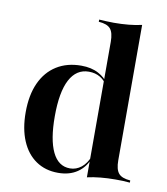

<svg xmlns="http://www.w3.org/2000/svg" viewBox="-75 -695 671 770"><g transform="rotate(10 260.5 -309.5)"><path d="M329.8 8.9V-542.7Q329.8 -579.8 316.5 -595.6Q303.2 -611.3 268.5 -613.7V-622.6Q283.9 -621.8 298 -621Q312.1 -620.2 328.2 -620.2Q359.7 -620.2 388.7 -623Q417.7 -625.8 441.9 -631.5V-79.8Q441.9 -43.5 455.2 -27.4Q468.5 -11.3 503.2 -8.9V0Q487.9 -1.6 473.8 -2Q459.7 -2.4 444.4 -2.4Q412.9 -2.4 383.9 0.4Q354.8 3.2 329.8 8.9ZM212.1 11.3Q160.5 11.3 122.2 -14.9Q83.9 -41.1 63.3 -89.9Q42.7 -138.7 42.7 -205.6Q42.7 -275.8 65.3 -325.4Q87.9 -375 130.2 -401.6Q172.6 -428.2 230.6 -428.2Q271.8 -428.2 300.8 -412.5Q329.8 -396.8 339.5 -377.4L337.9 -370.2Q329.8 -386.3 310.5 -398Q291.1 -409.7 264.5 -409.7Q213.7 -409.7 187.1 -359.3Q160.5 -308.9 160.5 -209.7Q160.5 -115.3 184.7 -64.9Q208.9 -14.5 256.5 -14.5Q281.5 -14.5 302.4 -31Q323.4 -47.6 335.5 -79.8L337.1 -71.8Q322.6 -32.3 290.7 -10.5Q258.9 11.3 212.1 11.3Z"/></g></svg>

Font: Playfair 144pt
Style: Bold
Weight: 700
Version: Version 2.001;gftools[0.9.30]